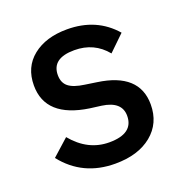

<svg xmlns="http://www.w3.org/2000/svg" viewBox="-104 -625 700 730"><g transform="rotate(-20 246.5 -259.5)"><path d="M242 12Q111 12 33 -87L100 -147Q162 -72 248 -72Q346 -72 346 -144Q346 -202 268 -213L222 -219Q52 -244 52 -373Q52 -447 104.5 -489Q157 -531 243 -531Q362 -531 434 -448L371 -387Q322 -447 242 -447Q151 -447 151 -379Q151 -348 171 -332Q191 -316 235 -310L282 -303Q445 -280 445 -154Q445 -78 390 -33Q335 12 242 12Z"/></g></svg>

Font: Anuphan Medium
Style: Regular
Weight: 500
Designer: Mike Abbink, Paul van der Laan, Pieter van Rosmalen, Mint Tantisuwanna
Foundry: Bold Monday; Cadson Demak
Version: Version 3.002;hotconv 1.0.109;makeotfexe 2.5.65596